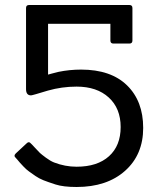

<svg xmlns="http://www.w3.org/2000/svg" viewBox="-20 -740 630 767"><path d="M286 7Q233 7 202 -3Q171 -13 153.5 -20Q136 -27 121.5 -37Q107 -47 96 -55Q85 -63 75.5 -73Q66 -83 60.5 -89Q55 -95 49.5 -102Q44 -109 41 -111.5Q38 -114 38 -118Q38 -122 43 -127L86 -167Q94 -175 100 -170Q106 -165 119.5 -150Q133 -135 139.5 -129Q146 -123 163.5 -110Q181 -97 196 -91Q240 -74 286 -74Q369 -74 415.5 -116Q462 -158 462 -232.5Q462 -307 414.5 -350.5Q367 -394 286 -394Q227 -394 171 -378Q109 -359 104 -359Q84 -359 84 -384V-708Q84 -720 96 -720H497Q509 -720 509 -708V-578Q509 -566 497 -566H433Q421 -566 421 -578V-645H172V-442Q173 -442 186.5 -446Q200 -450 214 -453Q258 -462 304 -462Q423 -462 487.5 -399Q552 -336 552 -229Q552 -122 479.5 -57.5Q407 7 286 7Z"/></svg>

Font: Sanchez
Style: Regular
Weight: 400
Designer: Daniel Hernández
Foundry: LatinoType
Version: Version 1.001